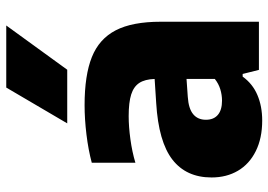

<svg xmlns="http://www.w3.org/2000/svg" viewBox="-142 -706 858 614"><g transform="rotate(-90 287.0 -399.0)"><path d="M524.5 -314V0H370.5L357.5 -52H349Q326 -20 290 -4.8Q254 10.5 208.5 10.5Q152 10.5 110.8 -10Q69.5 -30.5 48 -67Q26.5 -103.5 26.5 -151.5Q26.5 -232.5 83.8 -276.8Q141 -321 264.5 -328.5L341.5 -333.5Q340.5 -364.5 328.8 -382.5Q317 -400.5 291.8 -408.5Q266.5 -416.5 222.5 -416.5Q189 -416.5 148.8 -411Q108.5 -405.5 73.5 -395V-534.5Q114.5 -545.5 163.8 -551.5Q213 -557.5 257.5 -557.5Q353.5 -557.5 411.5 -534.2Q469.5 -511 497 -458Q524.5 -405 524.5 -314ZM341.5 -141V-231.5L284.5 -227.5Q246.5 -225 228.8 -210.2Q211 -195.5 211 -169.5Q211 -144.5 226.8 -131.2Q242.5 -118 272 -118Q290.5 -118 308.5 -123.5Q326.5 -129 341.5 -141ZM199.5 -613 314 -808H512.5L371 -613Z"/></g></svg>

Font: Encode Sans ExtraBold
Style: Regular
Weight: 800
Designer: Multiple Designers
Foundry: Impallari Type
Version: Version 2.000